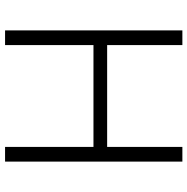

<svg xmlns="http://www.w3.org/2000/svg" viewBox="-11 -729 740 758"><g transform="rotate(90 359.0 -350.0)"><path d="M100 0V-700H158V-403H560V-700H618V0H560V-349H158V0Z"/></g></svg>

Font: Geologica-Sharp
Style: Regular
Weight: 100
Designer: Sindre Bremnes, Frode Helland
Foundry: Monokrom Skriftforlag AS
Version: Version 1.010;gftools[0.9.28]